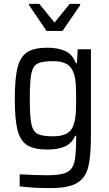

<svg xmlns="http://www.w3.org/2000/svg" viewBox="-20 -763 562 986"><path d="M56 0ZM81 194V132Q159 137 224 137Q292 137 322 122.5Q352 108 361.5 71Q371 34 371 -48V-66H366Q350 -28 315 -11.5Q280 5 224 5Q155 5 119.5 -17.5Q84 -40 70 -94.5Q56 -149 56 -255Q56 -362 70.5 -417.5Q85 -473 120.5 -495.5Q156 -518 224 -518Q277 -518 315 -501Q353 -484 370 -438H375L379 -510H447V-69Q447 40 433 95.5Q419 151 375 177Q331 203 239 203Q149 203 81 194ZM358 -122Q366 -145 368.5 -174.5Q371 -204 371 -256Q371 -304 369 -333Q367 -362 360 -383Q349 -418 323.5 -433.5Q298 -449 253 -449Q197 -449 173 -436.5Q149 -424 141 -385.5Q133 -347 133 -256Q133 -166 141 -127Q149 -88 173 -75.5Q197 -63 253 -63Q297 -63 322.5 -77Q348 -91 358 -122ZM219 -604 129 -737V-743H182L260 -647L338 -743H392V-737L301 -604Z"/></svg>

Font: Assailand
Style: Regular
Weight: 400
Designer: Hector Gatti with collaboration of the Omnibus-Type team
Foundry: Omnibus-Type
Version: Version 0.072;October 19, 2019;FontCreator 12.0.0.2547 64-bi